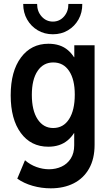

<svg xmlns="http://www.w3.org/2000/svg" viewBox="-20 -766 566 998"><path d="M243.7 212.9Q195.8 212.9 150.1 200Q104.5 187 69.8 162.6L109.9 66.9Q136.7 90.3 169.7 102.1Q202.6 113.8 234.9 113.8Q270 113.8 299.8 100.1Q329.6 86.4 347.7 58.3Q365.7 30.3 365.7 -11.2V-74.2H351.1L370.6 -128.4V-415.5L340.3 -468.8H366.2V-530.8H471.7V-13.7Q471.7 59.6 443.1 110.1Q414.6 160.6 363.3 186.8Q312 212.9 243.7 212.9ZM231 -3.4Q140.6 -3.4 88.1 -75Q35.6 -146.5 35.6 -270.5Q35.6 -395.5 88.9 -467Q142.1 -538.6 231.9 -538.6Q294.4 -538.6 333.5 -504.9Q372.6 -471.2 390.9 -410.9Q409.2 -350.6 409.2 -272Q409.2 -189.9 390.1 -129.6Q371.1 -69.3 331.5 -36.4Q292 -3.4 231 -3.4ZM256.3 -100.6Q309.6 -100.6 339.1 -147Q368.7 -193.4 368.7 -274.4Q368.7 -353 339.1 -397.2Q309.6 -441.4 256.8 -441.4Q205.1 -441.4 175.3 -397Q145.5 -352.5 145.5 -272.9Q145.5 -191.9 175.5 -146.2Q205.6 -100.6 256.3 -100.6ZM254.9 -587.9Q210.9 -587.9 176 -608.6Q141.1 -629.4 120.8 -665Q100.6 -700.7 100.6 -745.6H172.9Q172.9 -706.5 196.5 -680.2Q220.2 -653.8 254.9 -653.8Q289.6 -653.8 312.7 -680.2Q335.9 -706.5 335.4 -745.6H407.7Q408.2 -700.7 388.2 -665Q368.2 -629.4 333.5 -608.6Q298.8 -587.9 254.9 -587.9Z"/></svg>

Font: Reddit Sans Condensed SemiBold
Style: Regular
Weight: 600
Designer: Stephen Hutchings
Foundry: Reddit
Version: Version 1.014